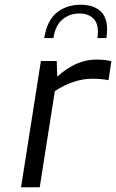

<svg xmlns="http://www.w3.org/2000/svg" viewBox="-20 -792 491 812"><path d="M153 -534H220L222 -468Q302 -540 386 -540Q426 -540 451 -533L439 -453Q409 -459 370 -459Q293 -459 212 -407L148 0H69ZM322 -772Q372 -772 402.5 -747Q433 -722 433 -667Q433 -656 432 -647Q431 -638 430 -631H392Q394 -649 394 -658Q394 -697 372.5 -716Q351 -735 316 -735Q275 -735 244.5 -710Q214 -685 206 -631H167Q179 -706 220.5 -739Q262 -772 322 -772Z"/></svg>

Font: Exo
Style: Italic
Weight: 400
Italic angle: -9°
Designer: Natanael Gama
Foundry: Natanael Gama
Version: Version 1.500; ttfautohint (v1.6)